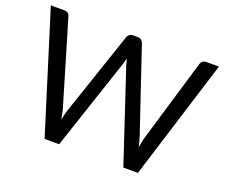

<svg xmlns="http://www.w3.org/2000/svg" viewBox="-117 -897 1270 1078"><g transform="rotate(20 518.0 -358.0)"><path d="M1020 -716.5 796.5 0H709.5L528 -546.5Q525.5 -554.5 523.2 -563.5Q521 -572.5 518.5 -582.5Q516 -572.5 513.5 -563.5Q511 -554.5 508.5 -546.5L326 0H239L15.5 -716.5H96Q109 -716.5 117.8 -710Q126.5 -703.5 129 -693.5L277 -195.5Q280.5 -182 283.8 -166.5Q287 -151 290 -133.5Q293.5 -151 297.2 -166.8Q301 -182.5 305.5 -195.5L474 -693.5Q477 -702 485.8 -709.2Q494.5 -716.5 507 -716.5H535Q548 -716.5 556 -710Q564 -703.5 568 -693.5L736 -195.5Q740.5 -182.5 744.2 -167.5Q748 -152.5 751.5 -136Q754 -152.5 757 -167.5Q760 -182.5 763.5 -195.5L912 -693.5Q914.5 -702.5 923.2 -709.5Q932 -716.5 944.5 -716.5Z"/></g></svg>

Font: Lato
Style: Regular
Weight: 400
Designer: Lukasz Dziedzic with Adam Twardoch and Botio Nikoltchev
Foundry: tyPoland Lukasz Dziedzic
Version: Version 2.010; 2014-09-01; http://www.latofonts.com/; ttfaut